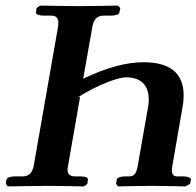

<svg xmlns="http://www.w3.org/2000/svg" viewBox="-20 -667 704 688"><path d="M267 -320 257 -317C334 -366 406 -390 431 -390C483 -390 513 -364 513 -310C513 -299 512 -288 509 -275L474 -75C470 -49 462 -35 444 -35H430C412 -35 400 -31 398 -23L396 -8L403 1C403 1 482 -1 521 -1C563 -1 644 1 644 1L661 -8L664 -23C665 -31 650 -35 635 -35H615C601 -35 596 -43 596 -57C596 -62 597 -68 598 -75L634 -283C637 -298 638 -312 638 -326C638 -402 592 -444 495 -444C434 -444 364 -426 278 -385L311 -571C315 -596 327 -611 351 -611H376C395 -611 407 -615 408 -623L411 -638L403 -647C403 -647 296 -645 261 -645C222 -645 123 -647 123 -647L111 -638L109 -623C107 -615 121 -611 137 -611H163C181 -611 189 -603 189 -585C189 -582 189 -577 188 -571L101 -74C96 -49 85 -35 61 -35H35C17 -35 5 -31 3 -23L1 -8L8 1C8 1 115 -1 150 -1C189 -1 281 1 281 1L293 -8L295 -23C297 -31 284 -35 268 -35H249C230 -35 222 -43 222 -60C222 -64 223 -69 224 -74Z"/></svg>

Font: Linux Libertine O
Style: Bold Italic
Weight: 700
Italic angle: -11.5°
Designer: Philipp H. Poll
Foundry: Philipp H. Poll
Version: Version 4.1.0